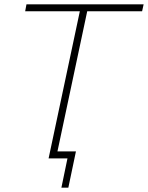

<svg xmlns="http://www.w3.org/2000/svg" viewBox="-20 -730 682 885"><path d="M348 -678H96L102 -710H642L635 -678H382L238 0H204ZM263 135 291 0H210L217 -32H330L295 135Z"/></svg>

Font: Raleway ExtraLight
Style: Italic
Weight: 200
Italic angle: -12°
Designer: Matt McInerney, Pablo Impallari, Rodrigo Fuenzalida
Foundry: Matt McInerney, Pablo Impallari, Rodrigo Fuenzalida
Version: Version 4.026